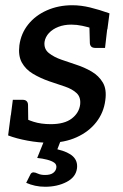

<svg xmlns="http://www.w3.org/2000/svg" viewBox="-20 -537 469 733"><path d="M168 8Q129 8 85.5 0Q42 -8 11 -20L21 -97L69 -90Q80 -81 108.5 -72Q137 -63 174 -63Q226 -63 254 -84.5Q282 -106 286 -138Q289 -166 272.5 -181.5Q256 -197 228 -206.5Q200 -216 167 -227Q133 -239 105.5 -255.5Q78 -272 63.5 -298Q49 -324 54 -364Q60 -409 87.5 -443.5Q115 -478 159 -497.5Q203 -517 256 -517Q289 -517 324 -508.5Q359 -500 398 -486L390 -425L334 -428Q315 -434 294 -438.5Q273 -443 252 -443Q225 -443 203 -434.5Q181 -426 167 -411Q153 -396 150 -377Q147 -350 166.5 -334.5Q186 -319 215 -309Q244 -299 271 -290Q302 -280 329.5 -264Q357 -248 372.5 -222Q388 -196 382 -154Q376 -107 347.5 -70.5Q319 -34 272.5 -13Q226 8 168 8ZM321 -448 390 -432 381 -354H345Q333 -354 328 -359.5Q323 -365 323 -374ZM88 -62 19 -78 29 -156H66Q77 -156 82 -150.5Q87 -145 87 -136ZM152 176Q132 176 114 172Q96 168 80 161L95 131Q99 121 108 121Q114 121 125 126Q136 131 152 131Q172 131 182.5 123.5Q193 116 195 104Q197 91 187 84Q177 77 159.5 72.5Q142 68 122 66L151 -6H214L199 33Q241 43 259 60.5Q277 78 274 105Q270 139 234.5 157.5Q199 176 152 176Z"/></svg>

Font: Aleo Medium
Style: Italic
Weight: 500
Italic angle: -7°
Designer: Alessio Laiso
Foundry: Alessio Laiso
Version: Version 2.001;gftools[0.9.29]